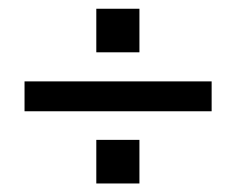

<svg xmlns="http://www.w3.org/2000/svg" viewBox="-20 -480 540 439"><path d="M200.2 -160.2H298.8V-60.5H200.2ZM200.2 -460H298.8V-360.4H200.2ZM36.1 -293.9H463.9V-225.6H36.1Z"/></svg>

Font: BabelStone Pseudographica
Style: Regular
Weight: 400
Designer: Andrew West
Foundry: BabelStone
Version: Version 16.0.0